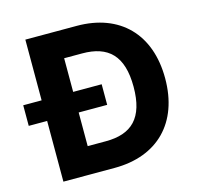

<svg xmlns="http://www.w3.org/2000/svg" viewBox="-106 -839 977 950"><g transform="rotate(-15 383.0 -364.0)"><path d="M366.2 0C587.4 0 722.7 -136.7 722.7 -363.8C722.7 -590.8 587.4 -727.5 367.2 -727.5H104V-416.5H9.8V-311H104V0ZM265.6 -138.7V-311H411.6V-416.5H265.6V-588.9H357.9C490.7 -588.9 561 -523.9 561 -363.8C561 -203.6 490.7 -138.7 358.9 -138.7Z"/></g></svg>

Font: Raveo
Style: Bold
Weight: 700
Designer: Jakub Foglar, Rasmus Andersson (Inter)
Foundry: Jakubfoglar.com
Version: Version 1.100;Glyphs 3.2.3 (3260)